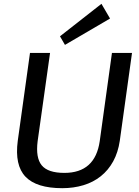

<svg xmlns="http://www.w3.org/2000/svg" viewBox="-20 -977 729 1005"><path d="M306 8Q171 8 113.5 -52Q56 -112 73 -240L137 -700H242L177 -238Q166 -151 198.5 -111.5Q231 -72 317 -72Q478 -72 502 -238L566 -700H671L607 -240Q598 -179 572.5 -132.5Q547 -86 507.5 -54.5Q468 -23 416.5 -7.5Q365 8 306 8ZM556 -880 320 -742 294 -787 511 -957Z"/></svg>

Font: Pathway Extreme 8pt Thin 12pt Medium
Style: Italic
Weight: 500
Italic angle: -8°
Version: Version 1.001;gftools[0.9.26]